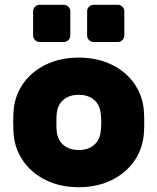

<svg xmlns="http://www.w3.org/2000/svg" viewBox="-20 -770 656 800"><path d="M308 10Q229 10 168 -21Q107 -52 73 -104.5Q39 -157 36 -221L35 -260L36 -298Q38 -362 72 -415Q106 -468 167.5 -499Q229 -530 308 -530Q387 -530 448.5 -499Q510 -468 544 -415Q578 -362 580 -298Q581 -288 581 -260Q581 -231 580 -221Q577 -157 543 -104.5Q509 -52 448 -21Q387 10 308 10ZM400 -226Q402 -246 402 -260Q402 -274 400 -294Q397 -332 372.5 -353.5Q348 -375 308 -375Q268 -375 243.5 -353.5Q219 -332 216 -294Q215 -284 215 -260Q215 -236 216 -226Q219 -188 243.5 -166.5Q268 -145 308 -145Q348 -145 372.5 -166.5Q397 -188 400 -226ZM246 -595H145Q134 -595 126 -603Q118 -611 118 -622V-723Q118 -734 126 -742Q134 -750 145 -750H246Q257 -750 265 -742Q273 -734 273 -723V-622Q273 -611 265 -603Q257 -595 246 -595ZM471 -595H370Q359 -595 351 -603Q343 -611 343 -622V-723Q343 -734 351 -742Q359 -750 370 -750H471Q482 -750 490 -742Q498 -734 498 -723V-622Q498 -611 490 -603Q482 -595 471 -595Z"/></svg>

Font: Rubik
Style: Regular
Weight: 700
Designer: Hubert & Fischer
Foundry: Hubert & Fischer
Version: Version 1.100